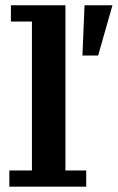

<svg xmlns="http://www.w3.org/2000/svg" viewBox="-20 -702 443 722"><path d="M15.1 0V-61H100.1V-621.1H21V-682.1H226.1V-61H304.2V0ZM290 -493.2 297.9 -682.1H402.8L349.1 -493.2Z"/></svg>

Font: Montagu Slab 144pt Medium
Style: Regular
Weight: 500
Designer: Florian Karsten
Foundry: Florian Karsten
Version: Version 1.000